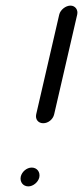

<svg xmlns="http://www.w3.org/2000/svg" viewBox="-20 -646 296 684"><path d="M173 -239 255 -594C259 -611 248 -626 231 -626C214 -626 195 -611 191 -594L109 -239C105 -221 116 -207 134 -207C152 -207 169 -221 173 -239ZM54 -17C50 2 62 18 81 18C98 18 116 3 120 -14C124 -33 112 -49 93 -49C75 -49 58 -34 54 -17Z"/></svg>

Font: Electronic
Style: SeBdIt
Weight: 600
Version: Version 1.011